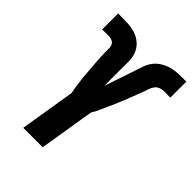

<svg xmlns="http://www.w3.org/2000/svg" viewBox="-212 -853 964 964"><g transform="rotate(45 270.0 -371.5)"><path d="M125 0 173 -294Q171 -307 168.5 -320Q166 -333 164.5 -346Q163 -359 161 -372Q159 -385 158 -398Q157 -411 156 -424.5Q155 -438 154 -451Q153 -464 152 -477.5Q151 -491 150 -504Q149 -517 148.5 -530.5Q148 -544 147.5 -557Q147 -570 147.5 -584Q148 -598 142.5 -609.5Q137 -621 124 -625.5Q111 -630 98 -630Q87 -630 76.5 -629.5Q66 -629 56 -629V-743H69Q97 -743 125.5 -741.5Q154 -740 179.5 -731.5Q205 -723 225 -705Q245 -687 254.5 -662Q264 -637 264 -608.5Q264 -580 263.5 -552Q263 -524 263.5 -495.5Q264 -467 264 -439L265 -440Q279 -480 292 -520Q305 -560 319 -600V-601Q326 -623 334 -645Q342 -667 356.5 -685.5Q371 -704 392 -716.5Q413 -729 435.5 -735Q458 -741 480.5 -742Q503 -743 526 -743H540V-629Q530 -629 519.5 -629.5Q509 -630 498 -630Q485 -630 471 -625.5Q457 -621 447.5 -609.5Q438 -598 433.5 -584Q429 -570 424.5 -557Q420 -544 414.5 -530.5Q409 -517 404 -504Q399 -491 394 -477.5Q389 -464 383 -451Q377 -438 372 -424.5Q367 -411 361 -398Q355 -385 349 -372Q343 -359 337.5 -346Q332 -333 325.5 -320Q319 -307 311 -294L263 0Z"/></g></svg>

Font: Iosevka Heavy
Style: Italic
Weight: 900
Italic angle: -9°
Monospace: yes
Designer: Belleve Invis
Foundry: Belleve Invis
Version: Version 32.5.0; ttfautohint (v1.8.4)